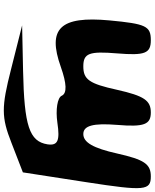

<svg xmlns="http://www.w3.org/2000/svg" viewBox="78 -668 811 1007"><g transform="rotate(90 483.5 -164.5)"><path d="M87 -333C63 -75 129 -6 331 -78C419 -109 469 -111 482 -83C492 -60 555 -50 624 -60C718 -74 745 -62 737 -8C722 87 640 114 351 120L113 125L343 183C543 234 594 234 729 181L884 121L936 -215C983 -519 979 -550 905 -550C840 -550 817 -515 785 -373C757 -248 727 -196 683 -196C639 -196 625 -248 635 -373C647 -515 633 -550 570 -550C507 -550 483 -515 451 -373C419 -227 397 -196 328 -196C259 -196 248 -227 260 -373C272 -519 260 -550 191 -550C117 -550 105 -525 87 -333Z"/></g></svg>

Font: Hussar Skorodowane
Style: Ky
Weight: 700
Foundry: Cannot Into Space Fonts
Version: Version 0.892